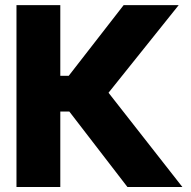

<svg xmlns="http://www.w3.org/2000/svg" viewBox="-20 -748 763 768"><path d="M489.7 0 257.3 -301.8H221.2V0H45.9V-727.5H221.2V-444.8H254.9L474.6 -727.5H694.8L414.1 -377L709.5 0Z"/></svg>

Font: Inter Display Extra Bold
Style: Regular
Weight: 800
Designer: Rasmus Andersson
Foundry: rsms
Version: Version 4.000;git-4fc901f